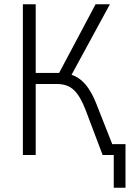

<svg xmlns="http://www.w3.org/2000/svg" viewBox="-20 -725 607 898"><path d="M512 153V0H476V-51H567V153ZM87 0V-705H147V-384H265L248 -368L427 -705H494L307 -361L285 -381Q318 -378 344 -361.5Q370 -345 391 -315.5Q412 -286 430 -241L525 0H460L381 -209Q356 -275 326 -303.5Q296 -332 248 -332H147V0Z"/></svg>

Font: Nunito Sans 10pt Condensed Light
Style: Regular
Weight: 300
Width: 3
Designer: Vernon Adams
Foundry: Vernon Adams
Version: Version 3.101;gftools[0.9.27]